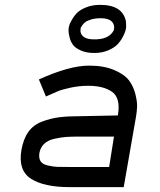

<svg xmlns="http://www.w3.org/2000/svg" viewBox="-20 -770 658 790"><path d="M368 -552Q335 -552 312 -562.5Q289 -573 279.5 -586.5Q270 -600 266 -617.5Q262 -635 262 -643.5Q262 -652 263 -657Q264 -661 265.5 -667Q267 -673 276 -689Q285 -705 297.5 -717.5Q310 -730 335 -740Q360 -750 392 -750Q484 -750 498 -683Q499 -676 499 -657Q499 -654 496.5 -644.5Q494 -635 485.5 -618.5Q477 -602 464 -588Q451 -574 425.5 -563Q400 -552 368 -552ZM367 -608Q428 -607 448 -645L450 -657Q448 -695 394 -695Q372 -695 355.5 -690Q339 -685 331 -679Q323 -673 318.5 -666Q314 -659 313 -657Q312 -655 312 -657L311 -641Q316 -608 367 -608ZM268 0Q161 0 107.5 -34.5Q54 -69 68 -152Q76 -198 96.5 -227Q117 -256 152.5 -269.5Q188 -283 223.5 -287.5Q259 -292 314 -292L465 -295Q477 -366 442 -391.5Q407 -417 343 -417Q305 -417 269 -409Q233 -401 218 -394.5Q203 -388 169 -373L140 -443Q265 -500 347 -500Q407 -500 449.5 -482Q492 -464 510.5 -439.5Q529 -415 537 -383Q545 -351 544 -330.5Q543 -310 540 -292L489 0ZM278 -83H429L449 -208H304Q273 -208 252 -206.5Q231 -205 204 -199Q177 -193 161.5 -178Q146 -163 142 -140Q139 -119 147 -106.5Q155 -94 177.5 -89Q200 -84 214.5 -83.5Q229 -83 261 -83Q272 -83 278 -83Z"/></svg>

Font: Hermit LightItalic
Style: Regular
Weight: 300
Italic angle: -10°
Designer: Pablo Caro
Version: Version 2.000;PS 002.000;hotconv 1.0.88;makeotf.lib2.5.64775